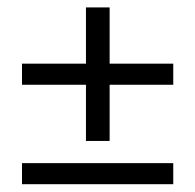

<svg xmlns="http://www.w3.org/2000/svg" viewBox="-20 -505 516 507"><path d="M437.5 -18.6V-74.2H38.1V-18.6ZM437.5 -281.2V-336.9H269.5V-485.4H207V-336.9H38.1V-281.2H207V-132.8H269.5V-281.2Z"/></svg>

Font: Yaldevi Colombo
Style: Regular
Weight: 400
Designer: Sol Matas, Denzil Rajitha, Kosala Senevirathne and Pathum Egodawatta
Foundry: Mooniak
Version: Version 1.020 ; ttfautohint (v1.6)